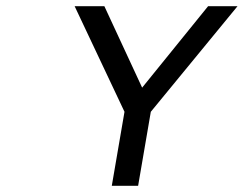

<svg xmlns="http://www.w3.org/2000/svg" viewBox="-20 -600 807 620"><path d="M652 -580 439 -317 317 -580H221L382 -239L341 0H426L467 -239L747 -580Z"/></svg>

Font: Charger Monospace
Style: Regular
Weight: 400
Designer: Jasper
Foundry: Cannot Into Space Fonts
Version: Version 0.980